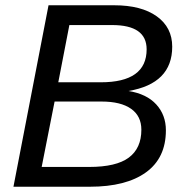

<svg xmlns="http://www.w3.org/2000/svg" viewBox="-20 -708 707 728"><path d="M164 -688H413Q516 -688 574.5 -646Q633 -604 633 -531Q633 -391 467 -363Q536 -352 572.5 -312Q609 -272 609 -214Q609 -109 533.5 -54.5Q458 0 321 0H31ZM201 -396H362Q536 -396 536 -521Q536 -613 405 -613H243ZM138 -75H318Q421 -75 468.5 -110.5Q516 -146 516 -216Q516 -268 477 -295.5Q438 -323 365 -323H187Z"/></svg>

Font: Libra Sans Modern
Style: Italic
Weight: 400
Italic angle: -12°
Foundry: Stefan Peev, Context Ltd
Version: Version 1.000